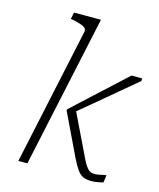

<svg xmlns="http://www.w3.org/2000/svg" viewBox="-114 -839 765 923"><g transform="rotate(15 268.5 -377.5)"><path d="M374 -90 263 -320V-295Q309 -333 354.5 -371Q400 -409 445.5 -447.5Q491 -486 537 -524V-537H484Q441 -497 398 -457.5Q355 -418 312.5 -379Q270 -340 227 -300L226 -295L328 -82Q345 -48 358.5 -29.5Q372 -11 388 -4Q404 3 428 3Q440 3 450.5 1.5Q461 0 470.5 -2Q480 -4 487 -6L492 -43Q486 -43 476.5 -40.5Q467 -38 456 -36Q445 -34 433 -34Q424 -34 416 -37Q408 -40 401.5 -47Q395 -54 388 -64.5Q381 -75 374 -90ZM65 0H110L273 -758H139L132 -725L142 -723Q167 -718 183 -712.5Q199 -707 206 -700Q213 -693 211 -681Z"/></g></svg>

Font: Roboto Serif 20pt Thin
Style: Italic
Weight: 250
Italic angle: -10°
Version: Version 1.007